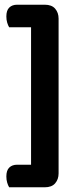

<svg xmlns="http://www.w3.org/2000/svg" viewBox="-20 -675 334 816"><path d="M19 121Q14 113 10.5 101Q7 89 7 75Q7 49 19.5 37Q32 25 53 25H112V-559H19Q14 -567 10.5 -579Q7 -591 7 -605Q7 -631 19.5 -643Q32 -655 53 -655H170Q200 -655 214.5 -638Q229 -621 229 -596V62Q229 87 214.5 104Q200 121 170 121Z"/></svg>

Font: Baloo Thambi 2 SemiBold
Style: Regular
Weight: 600
Designer: Aadarsh Rajan and Ek Type
Foundry: Ek Type
Version: Version 1.640;hotconv 1.0.111;makeotfexe 2.5.65597; ttfautoh